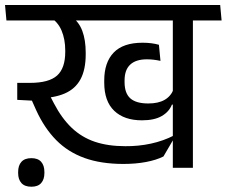

<svg xmlns="http://www.w3.org/2000/svg" viewBox="-34 -652 882 746"><path d="M715.5 -593.5H637.5V0H715.5ZM586.5 -572.5H827L821.5 -632.5H581ZM-9 -572.5H776.5L771 -632.5H-14.5ZM299 -447.5Q299 -496.5 285.8 -532Q272.5 -567.5 243.5 -587.5H157.5Q190.5 -568 205 -533.8Q219.5 -499.5 219.5 -456V-450.5Q219.5 -387 187.8 -358.5Q156 -330 82.5 -330H33L71.5 -269.5L113.5 -270Q176.5 -271 217.5 -288.8Q258.5 -306.5 278.8 -344Q299 -381.5 299 -441ZM601 -44 642.5 -115V-126Q601 -104.5 552.5 -94Q504 -83.5 453 -84Q385.5 -84 334.5 -101.2Q283.5 -118.5 244.8 -155.2Q206 -192 175.5 -250.5L154.5 -291L33 -330V-264L90 -261L106.5 -224Q138.5 -154 184.5 -107.5Q230.5 -61 294.8 -38Q359 -15 445.5 -15Q493 -15 533 -22.5Q573 -30 601 -44ZM517.5 -184.5Q565.5 -184.5 594.2 -201Q623 -217.5 634 -245.5H643L640.5 -305Q629.5 -277.5 605.2 -263.8Q581 -250 542 -250Q494.5 -250 472.2 -270Q450 -290 450 -333V-339.5Q450 -380.5 472 -401Q494 -421.5 536.5 -421.5Q550 -421.5 562.8 -420Q575.5 -418.5 589.5 -415.5L583.5 -478Q569.5 -482 553.8 -484Q538 -486 520 -486Q444.5 -486 407.8 -447.8Q371 -409.5 371 -339.5V-331Q371 -258.5 409.8 -221.5Q448.5 -184.5 517.5 -184.5ZM88 73.5Q113.5 73.5 126 59.2Q138.5 45 138.5 20.5Q138.5 20 138.5 18.2Q138.5 16.5 138.5 16Q138.5 -9 126 -23.2Q113.5 -37.5 88 -37.5Q62 -37.5 49.2 -23.2Q36.5 -9 36.5 16Q36.5 16.5 36.5 18.2Q36.5 20 36.5 20.5Q36.5 45 49.2 59.2Q62 73.5 88 73.5Z"/></svg>

Font: Anek Devanagari
Style: Regular
Weight: 400
Designer: Kailash Malviya (Devanagari) & Yesha Goshar (Latin)
Foundry: Ek Type
Version: Version 1.003